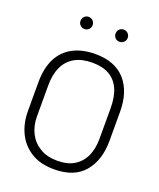

<svg xmlns="http://www.w3.org/2000/svg" viewBox="-126 -730 679 818"><g transform="rotate(20 213.5 -320.5)"><path d="M134 -651Q123 -651 115 -643Q107 -635 107 -623Q107 -612 115 -604Q123 -596 134 -596Q146 -596 154 -604Q162 -612 162 -623Q162 -635 154 -643Q146 -651 134 -651ZM293 -651Q281 -651 273.5 -643Q266 -635 266 -623Q266 -612 273.5 -604Q281 -596 293 -596Q305 -596 313 -604Q321 -612 321 -623Q321 -635 313 -643Q305 -651 293 -651ZM398 -185V-316Q398 -408 351.5 -460Q305 -512 216 -512Q157 -512 114.5 -489.5Q72 -467 50 -423.5Q28 -380 28 -316V-185Q28 -131 49 -87Q70 -43 112 -16.5Q154 10 217 10Q308 10 353 -43.5Q398 -97 398 -185ZM355 -317V-178Q355 -134 340 -100.5Q325 -67 294.5 -48Q264 -29 217 -29Q171 -29 138.5 -48.5Q106 -68 89 -101.5Q72 -135 72 -178V-317Q72 -368 88.5 -402.5Q105 -437 137 -455Q169 -473 217 -473Q263 -473 293.5 -455.5Q324 -438 339.5 -403.5Q355 -369 355 -317Z"/></g></svg>

Font: Advent Pro Light
Style: Regular
Weight: 300
Version: Version 3.000